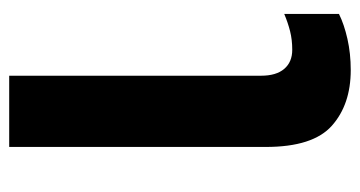

<svg xmlns="http://www.w3.org/2000/svg" viewBox="-198 -556 764 407"><g transform="rotate(-90 183.5 -352.0)"><path d="M239 10Q166 10 121 -30Q76 -70 76 -170V-714H227V-180Q227 -148 241.5 -131Q256 -114 282 -114Q303 -114 321 -118.5Q339 -123 358 -131V-15Q336 -4 305 3Q274 10 239 10Z"/></g></svg>

Font: Noto Sans SemiCondensed
Style: Bold
Weight: 700
Width: 4
Designer: Monotype Design Team
Foundry: Monotype Imaging Inc.
Version: Version 2.013; ttfautohint (v1.8.4.7-5d5b)